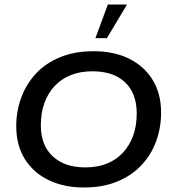

<svg xmlns="http://www.w3.org/2000/svg" viewBox="-20 -821 757 851"><path d="M351 10Q263 10 195 -23Q127 -56 89.5 -117Q52 -178 52 -262Q52 -328 74 -388Q96 -448 139 -494.5Q182 -541 246.5 -567.5Q311 -594 395 -594Q485 -594 552 -561Q619 -528 656.5 -467Q694 -406 694 -322Q694 -256 672.5 -196Q651 -136 607.5 -89.5Q564 -43 500 -16.5Q436 10 351 10ZM358 -79Q412 -79 454 -96Q496 -113 525.5 -145Q555 -177 570.5 -220.5Q586 -264 586 -318Q586 -408 534 -456.5Q482 -505 390 -505Q336 -505 293.5 -488Q251 -471 221.5 -439Q192 -407 176.5 -363.5Q161 -320 161 -266Q161 -177 214 -128Q267 -79 358 -79ZM403 -652 458 -801H543L454 -652Z"/></svg>

Font: Rokkitt Medium
Style: Italic
Weight: 500
Italic angle: -9°
Designer: Vernon Adams
Foundry: Vernon Adams
Version: Version 3.103